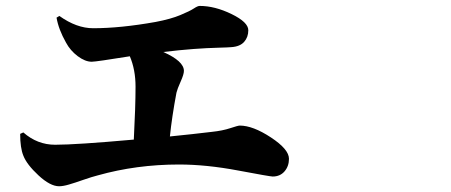

<svg xmlns="http://www.w3.org/2000/svg" viewBox="-20 -694 1540 655"><path d="M172.9 -633.8 182.6 -639.6Q241.2 -597.7 297.9 -597.7Q390.6 -597.7 510.7 -619.1Q562.5 -628.9 595.2 -642.6Q627.9 -656.2 641.1 -665Q654.3 -673.8 661.1 -673.8Q712.9 -673.8 770 -646Q827.1 -618.2 827.1 -590.8Q827.1 -567.4 813 -551.3Q798.8 -535.2 769.5 -533.2Q759.8 -532.2 723.6 -531.2Q687.5 -530.3 640.6 -526.9Q593.8 -523.4 537.1 -516.6Q607.4 -485.4 607.4 -452.1Q607.4 -440.4 596.2 -415.5Q585 -390.6 582 -377.9Q566.4 -294.9 559.6 -228.5Q637.7 -236.3 702.1 -244.1Q739.3 -248 765.6 -256.8Q792 -265.6 797.9 -265.6Q842.8 -265.6 904.3 -225.1Q965.8 -184.6 965.8 -152.3Q965.8 -127 950.7 -109.4Q935.5 -91.8 910.2 -91.8Q901.4 -91.8 792.5 -112.3Q683.6 -132.8 590.8 -132.8Q445.3 -132.8 313.5 -95.7Q293.9 -90.8 264.6 -80.6Q235.4 -70.3 215.3 -64.5Q195.3 -58.6 181.6 -58.6Q151.4 -58.6 111.3 -95.7Q71.3 -132.8 59.6 -163.1Q48.8 -189.5 48.8 -237.3L59.6 -242.2Q107.4 -200.2 168 -200.2Q239.3 -200.2 436.5 -217.8Q442.4 -331.1 442.4 -398.4Q442.4 -456.1 422.9 -502Q307.6 -483.4 293 -483.4Q270.5 -483.4 245.1 -502.4Q219.7 -521.5 205.1 -548.8Q179.7 -593.8 172.9 -633.8Z"/></svg>

Font: Bpmf Zihi Serif Heavy
Style: Heavy
Weight: 900
Foundry: But Ko
Version: Version 1.320